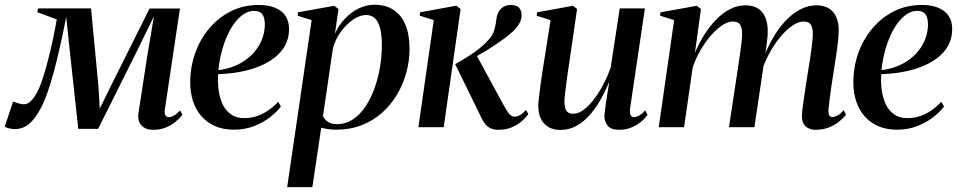

<svg xmlns="http://www.w3.org/2000/svg" viewBox="-52 -538 4052 812"><path d="M596 11Q564.5 11 546.5 -7.2Q528.5 -25.5 534 -62L570 -296.5L599 -469L524 -315.5L363 7H279L244.5 -310L228 -466.5Q215 -399.5 201.8 -340.8Q188.5 -282 175 -232Q161.5 -182 147.2 -142.2Q133 -102.5 117 -74Q94 -32.5 68.8 -12.2Q43.5 8 10.5 8Q2.5 8 -6.8 6.2Q-16 4.5 -23 2Q-30 -0.5 -32 -2.5L3.5 -109Q7.5 -107 15.2 -104.2Q23 -101.5 32.2 -99.2Q41.5 -97 49 -97Q55.5 -97 62 -99.5Q68.5 -102 74.8 -107.2Q81 -112.5 87.8 -120.8Q94.5 -129 101 -140.5Q114 -162.5 126.8 -200.5Q139.5 -238.5 151.2 -284Q163 -329.5 172.5 -374.8Q182 -420 188 -456L105.5 -486.5L109 -502.5H333L364 -176.5L370 -79L418 -176.5L580.5 -502H709L645 -74Q643.5 -62 645.5 -55Q647.5 -48 652 -45.2Q656.5 -42.5 661.5 -42.5Q670.5 -42.5 683 -49Q695.5 -55.5 709.5 -71L719.5 -52.5Q708 -37.5 690.2 -22.8Q672.5 -8 648.8 1.5Q625 11 596 11Z M1136 -87.5Q1120 -66 1091.2 -43.2Q1062.5 -20.5 1023.2 -5Q984 10.5 937 10.5Q891.5 10.5 856.8 -5Q822 -20.5 798.8 -47.8Q775.5 -75 764 -111Q752.5 -147 752.5 -188.5Q752.5 -255 773.8 -314.2Q795 -373.5 834 -419.2Q873 -465 925.8 -491Q978.5 -517 1041.5 -517Q1085.5 -517 1114 -504.2Q1142.5 -491.5 1156.5 -469Q1170.5 -446.5 1170.5 -416Q1170.5 -376 1153.5 -345.2Q1136.5 -314.5 1106.8 -292.2Q1077 -270 1038.8 -255.2Q1000.5 -240.5 957.2 -233Q914 -225.5 870.5 -224.5Q868 -189 872.8 -155.5Q877.5 -122 890.2 -95.8Q903 -69.5 925.2 -54Q947.5 -38.5 980 -38.5Q1009.5 -38.5 1035.2 -47.2Q1061 -56 1083.5 -71.8Q1106 -87.5 1124.5 -107.5ZM1023.5 -492Q994.5 -492 969 -471.2Q943.5 -450.5 923.2 -415Q903 -379.5 889.8 -334.8Q876.5 -290 871.5 -241.5Q907.5 -245.5 937.8 -257.8Q968 -270 992.2 -288.5Q1016.5 -307 1033.2 -330.2Q1050 -353.5 1059 -380Q1068 -406.5 1068 -434.5Q1068 -463.5 1057.2 -477.8Q1046.5 -492 1023.5 -492Z M1162.5 253.5 1266 -453 1206.5 -471.5 1208.5 -486 1361.5 -513.5 1379.5 -500 1364.5 -395Q1380.5 -431.5 1406.8 -459.2Q1433 -487 1465.5 -502.5Q1498 -518 1531.5 -518Q1579 -518 1612.2 -496.2Q1645.5 -474.5 1662.8 -433Q1680 -391.5 1680 -331.5Q1680 -281.5 1666.8 -232.2Q1653.5 -183 1627.8 -139.2Q1602 -95.5 1564.5 -61.8Q1527 -28 1478 -8.8Q1429 10.5 1369.5 10.5Q1353.5 10.5 1337.2 8.2Q1321 6 1306.5 2L1269 253.5ZM1314 -47Q1320.5 -32.5 1335 -22.8Q1349.5 -13 1373 -13Q1411 -13 1441.5 -33.8Q1472 -54.5 1494.8 -89.2Q1517.5 -124 1532.8 -167.2Q1548 -210.5 1555.5 -257Q1563 -303.5 1563 -347Q1563 -388 1556 -416.5Q1549 -445 1534.5 -459.8Q1520 -474.5 1496 -474.5Q1469.5 -474.5 1440.5 -454.5Q1411.5 -434.5 1388.2 -402Q1365 -369.5 1355.5 -330.5Z M1717.5 0 1782.5 -453 1722.5 -472 1725 -486 1877.5 -514 1896 -500 1824.5 0ZM2056.5 11Q2036.5 11 2022 4.2Q2007.5 -2.5 1996.5 -18.2Q1985.5 -34 1974 -60.5L1873 -266.5Q1908 -286.5 1933.5 -303Q1959 -319.5 1978 -335Q1997 -350.5 2012 -367.5Q2032.5 -387.5 2039.2 -413.5Q2046 -439.5 2047.5 -458.5Q2050 -477.5 2058.5 -490.8Q2067 -504 2080 -510.5Q2093 -517 2108 -517Q2134 -517 2144 -504.2Q2154 -491.5 2154 -473.5Q2154 -453.5 2142 -434.8Q2130 -416 2111 -399.5Q2097 -387 2074 -370.2Q2051 -353.5 2023.2 -335.8Q1995.5 -318 1967 -302.2Q1938.5 -286.5 1914 -275.5L1961.5 -307.5L2076 -97Q2088 -74.5 2099 -59.5Q2110 -44.5 2124.5 -44.5Q2135 -44.5 2147 -51.2Q2159 -58 2172.5 -73L2182.5 -56Q2171.5 -40 2153.5 -24.5Q2135.5 -9 2111 1Q2086.5 11 2056.5 11Z M2318 11.5Q2287 11.5 2266.2 -1.5Q2245.5 -14.5 2235 -37Q2224.5 -59.5 2224.5 -89Q2224.5 -101.5 2227.2 -126.2Q2230 -151 2234 -179.8Q2238 -208.5 2241.8 -233.2Q2245.5 -258 2247.5 -269.5L2276.5 -453L2217.5 -471.5L2219.5 -486L2371 -513.5L2388.5 -500L2356 -276Q2353.5 -259.5 2349.8 -234.8Q2346 -210 2342.8 -184.2Q2339.5 -158.5 2337.2 -137.8Q2335 -117 2335 -108.5Q2335 -92 2338.5 -80.2Q2342 -68.5 2350.2 -62.8Q2358.5 -57 2372.5 -57Q2399 -57 2428 -83Q2457 -109 2484 -153.2Q2511 -197.5 2530.5 -251.5L2569 -502.5H2675.5L2612.5 -78.5Q2610.5 -62 2614.5 -52.2Q2618.5 -42.5 2629 -42.5Q2639 -42.5 2651.8 -49.8Q2664.5 -57 2676.5 -71.5L2686.5 -52.5Q2675.5 -36 2657.2 -21.5Q2639 -7 2616 2Q2593 11 2567 11Q2531 11 2517.5 -7Q2504 -25 2504 -47.5Q2504 -52.5 2506 -68.5Q2508 -84.5 2511.2 -106.2Q2514.5 -128 2518 -150Q2521.5 -172 2524 -188H2522.5Q2506 -147.5 2485 -111.5Q2464 -75.5 2438.5 -47.8Q2413 -20 2383 -4.2Q2353 11.5 2318 11.5Z M2912.5 -500 2887 -314Q2903.5 -354 2926 -390Q2948.5 -426 2976 -454.5Q3003.5 -483 3035 -499.2Q3066.5 -515.5 3101 -515.5Q3135.5 -515.5 3157 -500Q3178.5 -484.5 3187.8 -456.2Q3197 -428 3194.5 -389.5Q3194 -381 3192.2 -365.2Q3190.5 -349.5 3187.5 -329.2Q3184.5 -309 3181 -287.5L3169.5 -271Q3188.5 -327.5 3214.2 -372.8Q3240 -418 3270 -449.8Q3300 -481.5 3333 -498.5Q3366 -515.5 3399.5 -515.5Q3448 -515.5 3471.5 -487Q3495 -458.5 3495 -412Q3495 -391 3492 -362.5Q3489 -334 3483.8 -301.2Q3478.5 -268.5 3473.5 -234.5Q3468.5 -203.5 3463.8 -171.2Q3459 -139 3455.8 -112.8Q3452.5 -86.5 3451.5 -72Q3451.5 -56 3455.5 -49.5Q3459.5 -43 3468.5 -43Q3478 -43 3490 -49.5Q3502 -56 3516 -72L3526 -53Q3514.5 -38 3496 -23.2Q3477.5 -8.5 3452.8 1.2Q3428 11 3396 11Q3382 11 3368.8 5.2Q3355.5 -0.5 3347.5 -13Q3339.5 -25.5 3339.5 -47Q3339.5 -59.5 3343.2 -89Q3347 -118.5 3352.8 -155.5Q3358.5 -192.5 3364 -228Q3370 -262.5 3374.8 -294.8Q3379.5 -327 3382.5 -352.8Q3385.5 -378.5 3385.5 -393.5Q3385.5 -420.5 3377.2 -433.8Q3369 -447 3345.5 -447Q3325.5 -447 3300.5 -430.5Q3275.5 -414 3249.5 -383.5Q3223.5 -353 3200.8 -310.8Q3178 -268.5 3162 -217.5L3182.5 -293Q3180 -278 3178 -264.5Q3176 -251 3173.8 -237.5Q3171.5 -224 3169.5 -208.5L3138.5 0H3031L3065.5 -228Q3070.5 -262.5 3075.5 -295.2Q3080.5 -328 3083.5 -354Q3086.5 -380 3086.5 -393.5Q3086.5 -420.5 3078 -433.8Q3069.5 -447 3046.5 -447Q3026.5 -447 3002.2 -431Q2978 -415 2954 -387.2Q2930 -359.5 2909.8 -324.5Q2889.5 -289.5 2877.5 -252.5L2841 0H2734L2799 -453L2739.5 -471.5L2741.5 -486L2895 -513.5Z M3940.5 -87.5Q3924.5 -66 3895.8 -43.2Q3867 -20.5 3827.8 -5Q3788.5 10.5 3741.5 10.5Q3696 10.5 3661.2 -5Q3626.5 -20.5 3603.2 -47.8Q3580 -75 3568.5 -111Q3557 -147 3557 -188.5Q3557 -255 3578.2 -314.2Q3599.5 -373.5 3638.5 -419.2Q3677.5 -465 3730.2 -491Q3783 -517 3846 -517Q3890 -517 3918.5 -504.2Q3947 -491.5 3961 -469Q3975 -446.5 3975 -416Q3975 -376 3958 -345.2Q3941 -314.5 3911.2 -292.2Q3881.5 -270 3843.2 -255.2Q3805 -240.5 3761.8 -233Q3718.5 -225.5 3675 -224.5Q3672.5 -189 3677.2 -155.5Q3682 -122 3694.8 -95.8Q3707.5 -69.5 3729.8 -54Q3752 -38.5 3784.5 -38.5Q3814 -38.5 3839.8 -47.2Q3865.5 -56 3888 -71.8Q3910.5 -87.5 3929 -107.5ZM3828 -492Q3799 -492 3773.5 -471.2Q3748 -450.5 3727.8 -415Q3707.5 -379.5 3694.2 -334.8Q3681 -290 3676 -241.5Q3712 -245.5 3742.2 -257.8Q3772.5 -270 3796.8 -288.5Q3821 -307 3837.8 -330.2Q3854.5 -353.5 3863.5 -380Q3872.5 -406.5 3872.5 -434.5Q3872.5 -463.5 3861.8 -477.8Q3851 -492 3828 -492Z"/></svg>

Font: Merriweather 144pt Medium
Style: Italic
Weight: 500
Italic angle: -7.8°
Version: Version 2.101